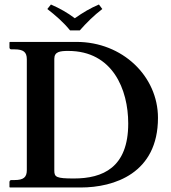

<svg xmlns="http://www.w3.org/2000/svg" viewBox="-20 -832 758 852"><path d="M24 0H338C487 0 681 -63 681 -309C681 -494 523 -646 320 -646H24L22 -644V-621C22 -616 26 -613 30 -613H44C84 -613 99 -601 99 -569V-77C99 -45 84 -33 44 -33H30C26 -33 22 -30 22 -24V-2ZM221 -75V-571C221 -603 247 -606 283 -606C480 -606 549 -435 549 -284C549 -88 436 -40 308 -40C230 -40 221 -46 221 -75ZM291 -697H334C364 -731 396 -763 434 -792L419 -812C381 -796 349 -777 312 -751C279 -776 245 -795 206 -812L190 -792C226 -764 261 -734 291 -697Z"/></svg>

Font: Libertinus Serif Semibold
Style: Regular
Weight: 600
Designer: Philipp H. Poll, Khaled Hosny
Foundry: Caleb Maclennan
Version: Version 7.050;RELEASE